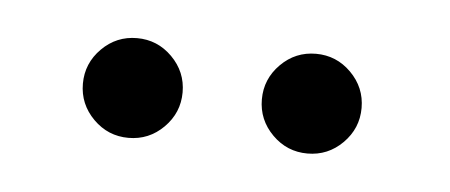

<svg xmlns="http://www.w3.org/2000/svg" viewBox="-24 -710 328 140"><g transform="rotate(5 139.5 -639.5)"><path d="M72.5 -603.5Q57.5 -603.5 46.8 -614.2Q36 -625 36 -640Q36 -655 46.8 -665.8Q57.5 -676.5 72.5 -676.5Q87.5 -676.5 98.2 -665.8Q109 -655 109 -640Q109 -625 98.2 -614.2Q87.5 -603.5 72.5 -603.5ZM203.5 -603.5Q188.5 -603.5 177.8 -614.2Q167 -625 167 -640Q167 -655 177.8 -665.8Q188.5 -676.5 203.5 -676.5Q218.5 -676.5 229.2 -665.8Q240 -655 240 -640Q240 -625 229.2 -614.2Q218.5 -603.5 203.5 -603.5Z"/></g></svg>

Font: Anybody Condensed SemiBold
Style: Regular
Weight: 600
Width: 3
Designer: Tyler Finck
Foundry: Etcetera Type Company
Version: Version 1.010; ttfautohint (v1.8.3) -l 8 -r 50 -G 200 -x 14 